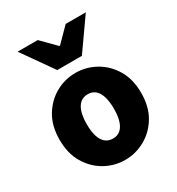

<svg xmlns="http://www.w3.org/2000/svg" viewBox="-182 -871 922 999"><g transform="rotate(-30 279.0 -372.0)"><path d="M279 12Q215 12 159.5 -19Q104 -50 69 -108Q34 -166 34 -249Q34 -332 69 -390Q104 -448 159.5 -479Q215 -510 279 -510Q342 -510 398 -479Q454 -448 489 -390Q524 -332 524 -249Q524 -166 489 -108Q454 -50 398 -19Q342 12 279 12ZM279 -116Q307 -116 325 -132.5Q343 -149 351.5 -178.5Q360 -208 360 -249Q360 -289 351.5 -319Q343 -349 325 -365.5Q307 -382 279 -382Q251 -382 232.5 -365.5Q214 -349 205.5 -319Q197 -289 197 -249Q197 -208 205.5 -178.5Q214 -149 232.5 -132.5Q251 -116 279 -116ZM205 -570 74 -756H195L277 -673H281L363 -756H484L353 -570Z"/></g></svg>

Font: Source Sans 3 ExtraBold
Style: Regular
Weight: 800
Designer: Paul D. Hunt
Foundry: Adobe
Version: Version 3.052;hotconv 1.1.0;makeotfexe 2.6.0